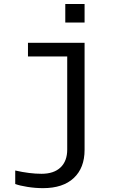

<svg xmlns="http://www.w3.org/2000/svg" viewBox="-20 -745 640 972"><path d="M408.2 13.7Q408.2 105 353.5 156.2Q298.8 207.5 197.8 207.5Q159.2 207.5 119.1 201.2Q79.1 194.8 57.1 186.5V118.2Q130.4 134.8 190.4 134.8Q252.9 134.8 286.6 102.5Q320.3 70.3 320.3 12.2V-459H121.6V-528.3H408.2ZM310.5 -630.9V-724.6H408.2V-630.9Z"/></svg>

Font: Cousine
Style: Regular
Weight: 400
Monospace: yes
Designer: Steve Matteson
Foundry: Monotype Imaging Inc.
Version: Version 1.21